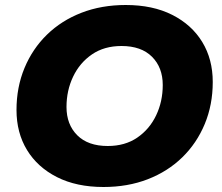

<svg xmlns="http://www.w3.org/2000/svg" viewBox="-20 -734 886 768"><path d="M394 14Q286 14 208 -25.5Q130 -65 88 -134Q46 -203 46 -294Q46 -385 78 -462Q110 -539 168 -595.5Q226 -652 306 -683Q386 -714 483 -714Q591 -714 669 -674.5Q747 -635 789 -566Q831 -497 831 -406Q831 -315 799 -238Q767 -161 709 -104.5Q651 -48 571 -17Q491 14 394 14ZM411 -150Q480 -150 529 -183.5Q578 -217 604.5 -272.5Q631 -328 631 -394Q631 -464 588 -507Q545 -550 466 -550Q397 -550 348 -516.5Q299 -483 272.5 -427.5Q246 -372 246 -306Q246 -236 289 -193Q332 -150 411 -150Z"/></svg>

Font: Montserrat ExtraBold
Style: Italic
Weight: 800
Italic angle: -11.3°
Designer: Julieta Ulanovsky
Foundry: Julieta Ulanovsky
Version: Version 9.000; ttfautohint (v1.8.4.7-5d5b)